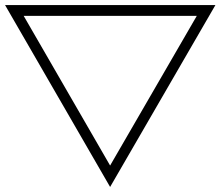

<svg xmlns="http://www.w3.org/2000/svg" viewBox="-20 -695 875 762"><path d="M74 -632H761L417 -38ZM0 -675 417 47 835 -675Z"/></svg>

Font: ABC-Triangle-Monogram
Style: Regular
Weight: 400
Designer: Sadat Fauzi
Foundry: Intuisi Creative
Version: Version 001.000